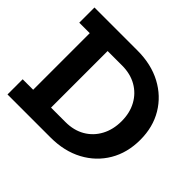

<svg xmlns="http://www.w3.org/2000/svg" viewBox="-174 -972 1185 1185"><g transform="rotate(45 418.5 -379.5)"><path d="M336.5 0V-132.5H399Q471.5 -132.5 525.8 -164Q580 -195.5 610.2 -251.8Q640.5 -308 640.5 -381.5Q640.5 -454 610.2 -509.2Q580 -564.5 525.8 -595.5Q471.5 -626.5 399 -626.5H336.5V-759H401Q521 -759 611.5 -710.8Q702 -662.5 752.8 -577.5Q803.5 -492.5 803.5 -381.5Q803.5 -269 752.8 -183Q702 -97 611.5 -48.5Q521 0 401 0ZM25.5 0V-132.5H117V-626.5H25.5V-759H371V-626.5H273V-132.5H371V0Z"/></g></svg>

Font: Hepta Slab ExtraLight
Style: Bold
Weight: 700
Version: Version 1.102